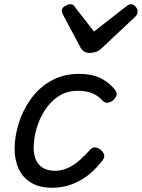

<svg xmlns="http://www.w3.org/2000/svg" viewBox="-20 -868 670 907"><path d="M228 19Q166 19 126 -5.5Q86 -30 67.5 -72Q49 -114 49 -164Q49 -222 68 -284Q87 -346 125 -399.5Q163 -453 220.5 -486Q278 -519 355 -519Q411 -519 450.5 -501Q490 -483 520 -448Q535 -430 530.5 -417.5Q526 -405 514 -394Q501 -384 488 -382.5Q475 -381 461 -396Q442 -417 414.5 -428Q387 -439 346 -439Q295 -439 256 -413Q217 -387 191 -346Q165 -305 152 -258.5Q139 -212 139 -170Q139 -138 149.5 -113.5Q160 -89 182 -75.5Q204 -62 238 -61Q272 -61 301.5 -75Q331 -89 357 -112Q383 -135 406 -161Q419 -175 434.5 -171Q450 -167 460 -156Q471 -145 472.5 -133Q474 -121 461 -106Q423 -58 383.5 -31Q344 -4 305 7.5Q266 19 228 19ZM599 -848Q611 -848 620.5 -837Q630 -826 630 -814Q630 -804 626.5 -798.5Q623 -793 619 -789L460 -640Q446 -627 432.5 -622.5Q419 -618 402 -618Q389 -618 378 -624.5Q367 -631 360 -644L279 -796Q275 -804 273.5 -809.5Q272 -815 272 -819Q272 -831 287 -839.5Q302 -848 311 -848Q322 -848 327.5 -843Q333 -838 337 -831L424 -719L570 -833Q577 -838 583.5 -843Q590 -848 599 -848Z"/></svg>

Font: Playwrite CA
Style: Regular
Weight: 400
Designer: Veronika Burian, José Scaglione
Foundry: TypeTogether
Version: Version 1.002